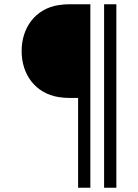

<svg xmlns="http://www.w3.org/2000/svg" viewBox="-20 -740 648 901"><path d="M346.5 141H404V-720H302.5C290 -720 274 -719 254.5 -716C146 -699 81.5 -610 81.5 -500.5C81.5 -390 146.5 -302 254.5 -284.5C274 -281.5 290.5 -280.5 302.5 -280.5H346.5ZM468.5 141H526V-720H468.5Z"/></svg>

Font: Eudonet Light
Style: Regular
Weight: 300
Designer: Mikhail Sharanda
Foundry: Mikhail Sharanda
Version: Version 4.503;Glyphs 3.1.2 (3151)